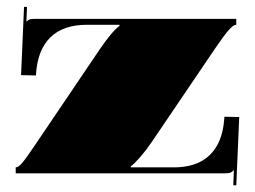

<svg xmlns="http://www.w3.org/2000/svg" viewBox="-20 -510 750 565"><path d="M675.3 -454.5V-437.1Q667 -437.1 653.8 -422.4Q640.7 -407.8 614.1 -368.9L425.7 -90.9Q410 -67.7 392.7 -47.9Q375.4 -28 364.9 -20.5V-17.5H491.7Q560.3 -17.5 597.7 -54.2Q635.1 -90.9 639.9 -160L640.3 -166.5L684 -165.6L675.3 35.4L666.5 35L668.3 -8.7H667.4Q662.2 -3.5 657.6 -1.7Q653 0 641.6 0H26.2V-17.5Q34.1 -17.5 45.5 -30.8Q56.8 -44.1 84.8 -85.7L272.7 -363.6Q309.9 -418.3 331.7 -434V-437.1H236Q165.2 -437.1 127.4 -399.3Q89.6 -361.5 85.7 -288L42 -288.9L50.7 -489.9L59.4 -489.5L57.7 -446.2Q62.9 -451.5 67.5 -453Q72.1 -454.5 83 -454.5Z"/></svg>

Font: FoglihtenBlackPcs
Style: BlackPcs
Weight: 900
Version: Version 0.75